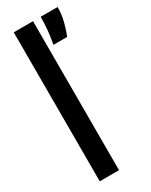

<svg xmlns="http://www.w3.org/2000/svg" viewBox="-182 -720 595 759"><g transform="rotate(-30 115.5 -340.0)"><path d="M31 -680H119V0H31ZM153.7 -680H231.3Q231.3 -647.3 223.3 -615.7Q215.3 -584 204.7 -558.7H142.3Q150 -602.3 151.8 -627.2Q153.7 -652 153.7 -680Z"/></g></svg>

Font: Bricolage Grotesque 96pt Condensed ExBd
Style: Regular
Weight: 800
Width: 3
Designer: Mathieu Triay
Foundry: Atelier Triay
Version: Version 1.001;Glyphs 3.2 (3207)